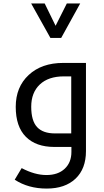

<svg xmlns="http://www.w3.org/2000/svg" viewBox="-20 -848 601 1108"><path d="M391.1 -78.1V-407.2H348.1Q259.3 -407.2 209.7 -360.4Q160.2 -313.5 160.2 -232.2Q160.2 -150.9 194.1 -114.5Q228 -78.1 296.9 -78.1ZM392.1 28.8V0H293.9Q187.5 0 129.2 -58.6Q70.8 -117.2 70.8 -231.4Q70.8 -345.7 145.5 -415.3Q220.2 -484.9 345.2 -484.9H476.1V23.9Q476.1 126 415.8 183.1Q355.5 240.2 249.3 240.2Q143.1 240.2 64.9 189L105 122.1Q180.7 162.1 247.8 162.1Q314.9 162.1 353.5 125.7Q392.1 89.4 392.1 28.8ZM442.9 -828.1 333 -628.9H271L159.7 -828.1H237.8L300.8 -699.2L365.7 -828.1Z"/></svg>

Font: DroidArabicKufi
Style: Regular
Weight: 400
Designer: Pascal Zoghbi
Foundry: Ascender Corporation
Version: Version 1.00